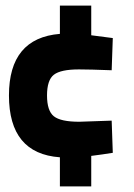

<svg xmlns="http://www.w3.org/2000/svg" viewBox="-20 -591 477 686"><path d="M194 75V-29Q12 -42 12 -250Q12 -455 194 -470V-571H306V-465L383 -455L379 -340Q300 -343 262 -343Q197 -343 172.5 -324Q148 -305 148 -250Q148 -195 172.5 -175.5Q197 -156 263 -156L379 -160L383 -45Q346 -39 306 -34V75Z"/></svg>

Font: TypoPRO Titillium Text
Style: 999 wt
Weight: 900
Designer: Accademia di Belle Arti di Urbino and others
Foundry: Accademia di Belle Arti di Urbino and others.
Version: Version 25.000